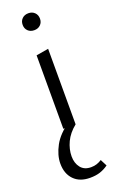

<svg xmlns="http://www.w3.org/2000/svg" viewBox="-175 -672 610 1004"><g transform="rotate(-20 130.0 -170.5)"><path d="M95.8 0V-408.7L164.1 -420.2V0ZM130.2 -536.2Q108.5 -536.2 95.1 -549.3Q81.7 -562.4 81.7 -583Q81.7 -604.1 95.1 -617.2Q108.5 -630.4 130.2 -630.4Q151.3 -630.4 164.7 -617.2Q178.1 -604.1 178.1 -583Q178.1 -562.4 164.7 -549.3Q151.3 -536.2 130.2 -536.2ZM140.7 289Q83.2 289 51 255.7Q18.7 222.5 18.7 166.2Q18.7 119.4 46.2 68.5Q73.6 17.6 136.4 -24.5L164.1 0Q123.9 32.5 105.5 71.8Q87 111.2 87 151Q87 188.5 106.7 213.6Q126.4 238.6 164.2 238.6Q181.7 238.6 196 233.9Q210.4 229.1 223.7 220.5L242.6 257.4Q221.3 272.9 197 281Q172.8 289 140.7 289Z"/></g></svg>

Font: Ysabeau
Style: Bold
Weight: 700
Designer: Christian Thalmann (Catharsis Fonts)
Version: Version 2.000;gftools[0.9.27.dev2+g8671c4b]